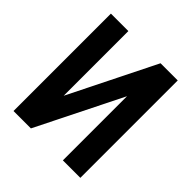

<svg xmlns="http://www.w3.org/2000/svg" viewBox="-190 -851 991 991"><g transform="rotate(45 305.0 -355.5)"><path d="M186.5 -238.8 421.4 -710.9H546.9V0H419.4V-468.3L186 0H59.1V-710.9H186.5Z"/></g></svg>

Font: Roboto Condensed SemiBold
Style: Regular
Weight: 600
Designer: Christian Robertson
Foundry: Google
Version: Version 3.008; 2023